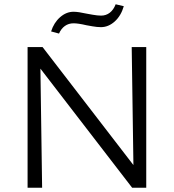

<svg xmlns="http://www.w3.org/2000/svg" viewBox="-20 -878 814 898"><path d="M256 -721 219 -731Q232 -772 261 -797.5Q290 -823 324 -823Q346 -823 386 -814Q392 -813 414 -809Q436 -805 453 -805Q476 -805 493.5 -818.5Q511 -832 521 -858L559 -849Q546 -804 516.5 -777.5Q487 -751 452 -751Q434 -751 412 -755Q390 -759 384 -760Q346 -769 324 -769Q301 -769 283.5 -756.5Q266 -744 256 -721ZM664 -658V0H598L169 -557L177 0H109V-658H179L604 -106L596 -658Z"/></svg>

Font: Ysabeau Infant
Style: Regular
Weight: 400
Designer: Christian Thalmann (Catharsis Fonts)
Version: Version 0.003